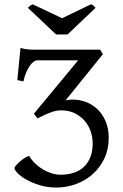

<svg xmlns="http://www.w3.org/2000/svg" viewBox="-20 -842 561 877"><path d="M476.6 -211.9Q476.6 -160.2 456.8 -118.4Q437 -76.7 404.1 -47.1Q371.1 -17.6 327.9 -1.5Q284.7 14.6 238.3 14.6Q196.3 14.6 160.9 3.7Q125.5 -7.3 99.9 -22Q74.2 -36.6 60.1 -51.5Q45.9 -66.4 45.9 -74.7Q45.9 -77.6 52.7 -85.9Q59.6 -94.2 69.8 -103.3Q80.1 -112.3 91.8 -120.1Q103.5 -127.9 113.8 -129.4Q124 -111.3 140.1 -95.7Q156.2 -80.1 175.5 -68.6Q194.8 -57.1 215.8 -50.5Q236.8 -43.9 257.3 -43.9Q288.1 -43.9 314.9 -52.2Q341.8 -60.5 361.3 -78.1Q380.9 -95.7 392.1 -122.8Q403.3 -149.9 403.3 -187Q403.3 -216.3 393.6 -243.7Q383.8 -271 365.2 -291.7Q346.7 -312.5 320.3 -325.2Q293.9 -337.9 260.7 -337.9Q238.8 -337.9 219.2 -331.3Q199.7 -324.7 176.3 -313.5L152.3 -301.3L151.4 -302.2Q147.9 -305.2 143.1 -311.5Q138.2 -317.9 135.7 -321.8L135.3 -322.8V-323.2Q135.7 -323.2 135.7 -323.7L336.9 -566.4H150.4Q142.6 -566.4 133.5 -559.8Q124.5 -553.2 115.7 -540.8Q106.9 -528.3 99.4 -510.5Q91.8 -492.7 86.9 -470.2L59.1 -476.1L73.7 -623Q84 -620.1 93 -618.4Q102.1 -616.7 111.6 -616Q121.1 -615.2 132.3 -615.2H437.5L449.7 -594.2L279.8 -383.8Q288.1 -385.3 295.9 -386.2Q303.7 -387.2 311.5 -387.2Q343.3 -387.2 373 -376Q402.8 -364.7 425.8 -342.5Q448.7 -320.3 462.6 -287.6Q476.6 -254.9 476.6 -211.9ZM288.6 -684.6H236.3L107.4 -806.2Q110.8 -809.6 113.3 -812Q115.7 -814.5 117.9 -816.2Q120.1 -817.9 122.8 -819.1Q125.5 -820.3 129.4 -822.3L263.7 -758.8L395.5 -822.3Q403.8 -819.3 407.2 -816.2Q410.6 -813 416.5 -806.2Z"/></svg>

Font: Akkhara
Style: Regular
Weight: 400
Designer: J. Victor Gaultney
Version: Version 1.00 June 13, 2006, initial release